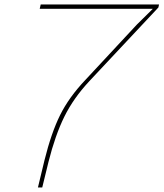

<svg xmlns="http://www.w3.org/2000/svg" viewBox="-20 -830 724 850"><path d="M160.2 -810.1H684.1L681.2 -796.9L376 -471.2Q305.2 -395.5 264.6 -313Q224.1 -230.5 194.8 -113.8L167 0H147.9L176.8 -120.1Q207 -241.7 246.1 -320.6Q285.2 -399.4 357.9 -476.1L585.9 -721.2L654.8 -789.1L655.8 -791H155.8Z"/></svg>

Font: Sinkin Sans 100 Thin Italic
Style: Regular
Weight: 100
Italic angle: -112°
Designer: Keith Bates
Foundry: K-Type
Version: Sinkin Sans (version 1.0)  by Keith Bates   •   © 2014   www